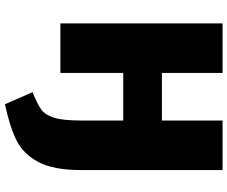

<svg xmlns="http://www.w3.org/2000/svg" viewBox="-92 -606 923 779"><g transform="rotate(90 369.5 -216.5)"><path d="M670 -658V-84Q670 28 637.5 89Q605 150 550.5 177.5Q496 205 403 225L354 113Q403 93 424.5 77.5Q446 62 457.5 26Q469 -10 469 -84V-255H276V0H75V-658H276V-412H469V-658Z"/></g></svg>

Font: Ysabeau Heavy
Style: Regular
Weight: 800
Designer: Christian Thalmann (Catharsis Fonts)
Version: Version 0.003